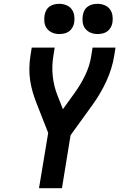

<svg xmlns="http://www.w3.org/2000/svg" viewBox="-20 -984 640 1004"><path d="M184 0 232 -289 170 -447Q159 -475 150.5 -504.5Q142 -534 137.5 -564.5Q133 -595 133.5 -627Q134 -659 139 -691L146 -735H266L259 -691Q250 -637 256 -584Q262 -531 281 -484L309 -413L368 -495Q401 -540 425 -589.5Q449 -639 457 -691L464 -735H584L577 -691Q566 -624 536 -559Q506 -494 464 -436L349 -277L304 0ZM490 -806Q471 -806 454 -813Q437 -820 426 -834Q415 -848 412.5 -866.5Q410 -885 413 -904Q415 -917 421.5 -929.5Q428 -942 439.5 -950Q451 -958 464 -961Q477 -964 490 -964Q509 -964 526.5 -957Q544 -950 554.5 -936Q565 -922 568 -903.5Q571 -885 568 -866Q566 -853 559 -840.5Q552 -828 541 -820Q530 -812 516.5 -809Q503 -806 490 -806ZM290 -806Q271 -806 254 -813Q237 -820 226 -834Q215 -848 212.5 -866.5Q210 -885 213 -904Q215 -917 221.5 -929.5Q228 -942 239.5 -950Q251 -958 264 -961Q277 -964 290 -964Q309 -964 326.5 -957Q344 -950 354.5 -936Q365 -922 368 -903.5Q371 -885 368 -866Q366 -853 359 -840.5Q352 -828 341 -820Q330 -812 316.5 -809Q303 -806 290 -806Z"/></svg>

Font: Iosevka Curly Extended
Style: Bold Italic
Weight: 700
Width: 7
Italic angle: -9°
Monospace: yes
Designer: Belleve Invis
Foundry: Belleve Invis
Version: Version 11.1.0; ttfautohint (v1.8.3)